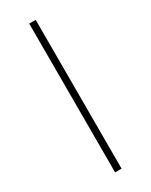

<svg xmlns="http://www.w3.org/2000/svg" viewBox="-183 -729 605 769"><g transform="rotate(-30 119.0 -344.0)"><path d="M104 -688H134V0H104Z"/></g></svg>

Font: Roundo ExtraLight
Style: Regular
Weight: 250
Designer: Namrata Goyal (Gurmukhi), Shiva Nallaperumal (Latin)
Foundry: Indian Type Foundry
Version: Version 1.000;PS 1.0;hotconv 1.0.88;makeotf.lib2.5.647800